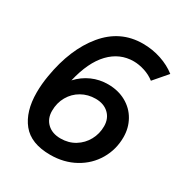

<svg xmlns="http://www.w3.org/2000/svg" viewBox="-169 -837 923 974"><g transform="rotate(30 292.5 -350.0)"><path d="M45 -228Q45 -277 54 -329Q83 -502 170 -607Q257 -712 389 -712Q445 -712 496 -695Q547 -678 585 -648L517 -569Q490 -590 456.5 -600.5Q423 -611 393 -611Q312 -611 253.5 -550Q195 -489 167 -369Q201 -406 245 -425.5Q289 -445 339 -445Q398 -445 444 -419.5Q490 -394 515 -349.5Q540 -305 540 -251Q540 -179 504.5 -118.5Q469 -58 405.5 -23Q342 12 262 12Q149 12 97 -52.5Q45 -117 45 -228ZM266 -86Q313 -86 349.5 -108.5Q386 -131 406.5 -168.5Q427 -206 427 -250Q427 -295 398 -322.5Q369 -350 321 -350Q276 -350 239 -329Q202 -308 180.5 -270.5Q159 -233 159 -186Q159 -141 188 -113.5Q217 -86 266 -86Z"/></g></svg>

Font: Oak Sans Semibold
Style: Italic
Weight: 600
Italic angle: -9.49998°
Foundry: Erik Kennedy, Walven
Version: Version 1.000